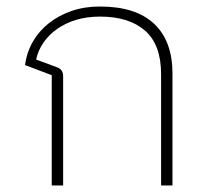

<svg xmlns="http://www.w3.org/2000/svg" viewBox="-20 -570 634 590"><path d="M139 -339 57 -370Q62 -409 81 -442Q100 -475 130.5 -499Q161 -523 200.5 -536.5Q240 -550 287 -550Q397 -550 453.5 -497Q510 -444 510 -344V0H475V-342Q475 -433 425.5 -476Q376 -519 288 -519Q247 -519 214 -509Q181 -499 155.5 -481Q130 -463 113.5 -439Q97 -415 91 -387L156 -363Q174 -356 174 -336V0H139Z"/></svg>

Font: IBM Plex Sans Thai ExtraLight
Style: Regular
Weight: 200
Designer: Mike Abbink, Paul van der Laan, Pieter van Rosmalen, Ben Mitchell, Mark Frömberg
Foundry: Bold Monday
Version: Version 1.1